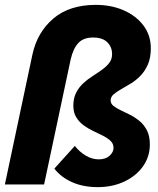

<svg xmlns="http://www.w3.org/2000/svg" viewBox="-29 -757 649 788"><path d="M372 11Q313 11 267.5 -9Q222 -29 194 -65L278 -158Q298 -133 323.5 -118Q349 -103 376 -103Q405 -103 421 -118Q437 -133 437 -150Q437 -167 425 -178.5Q413 -190 394.5 -199.5Q376 -209 354.5 -219Q333 -229 314.5 -242.5Q296 -256 284 -275.5Q272 -295 272 -323Q272 -354 283.5 -376.5Q295 -399 313 -415.5Q331 -432 351.5 -445Q372 -458 390 -471Q408 -484 419.5 -499Q431 -514 431 -535Q431 -564 411.5 -583.5Q392 -603 353 -603Q313 -603 292 -580Q271 -557 261 -513L152 0H-9L104 -533Q124 -625 190 -681Q256 -737 364 -737Q428 -737 479 -714.5Q530 -692 560 -652Q590 -612 590 -559Q590 -520 578 -492.5Q566 -465 547.5 -446Q529 -427 507.5 -414Q486 -401 467.5 -390.5Q449 -380 437 -369.5Q425 -359 425 -345Q425 -332 436.5 -322.5Q448 -313 466.5 -304.5Q485 -296 505.5 -285.5Q526 -275 544.5 -259.5Q563 -244 574.5 -221Q586 -198 586 -164Q586 -114 558 -74.5Q530 -35 481.5 -12Q433 11 372 11Z"/></svg>

Font: Red Hat Mono
Style: Italic
Weight: 400
Italic angle: -12°
Monospace: yes
Designer: Pentagram, MCKL
Foundry: MCKL
Version: Version 1.030